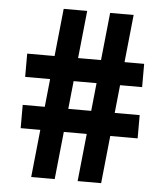

<svg xmlns="http://www.w3.org/2000/svg" viewBox="-53 -787 716 834"><g transform="rotate(5 305.0 -370.0)"><path d="M316.5 0 393.5 -740H496L419 0ZM50 -207.5V-309H560V-207.5ZM114 0 191 -740H293.5L216.5 0ZM50 -431V-532.5H560V-431Z"/></g></svg>

Font: Encode Sans SC Condensed Thin SemiBold
Style: Regular
Weight: 600
Version: Version 3.002